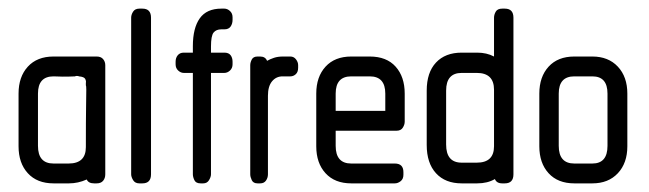

<svg xmlns="http://www.w3.org/2000/svg" viewBox="-20 -425 1504 445"><path d="M198 0Q185 0 181 -9Q161 0 140 0H104Q66 0 44.5 -23.5Q23 -47 23 -86V-208Q23 -247 44.5 -270.5Q66 -294 104 -294H204Q214 -294 219 -288Q224 -282 224 -274V-21Q224 -12 219 -6Q214 0 204 0ZM180 -217Q180 -226 179 -227V-233Q180 -237 177.5 -242Q175 -247 163 -248Q162 -249 158 -249Q155 -249 154 -248Q150 -248 139.5 -247.5Q129 -247 104 -248Q68 -248 68 -208V-87Q68 -46 104 -46H139Q179 -46 179 -84Q179 -148 179.5 -177Q180 -206 180 -217Z M303 0Q293 0 288.5 -7.5Q284 -15 284 -21V-384Q284 -391 288.5 -398Q293 -405 303 -405H310Q330 -405 330 -384V-21Q330 0 310 0Z M469 -256V-21Q469 -15 464.5 -7.5Q460 0 451 0H445Q434 0 430.5 -7.5Q427 -15 427 -21V-256H406Q399 -256 393 -261.5Q387 -267 387 -276V-282Q387 -291 392 -297Q397 -303 406 -303H427V-318Q427 -360 443 -382.5Q459 -405 493 -405H500Q507 -405 513 -399.5Q519 -394 519 -385V-379Q519 -370 514.5 -363.5Q510 -357 500 -357H493Q481 -357 475 -349.5Q469 -342 469 -317V-303H500Q510 -303 514.5 -297Q519 -291 519 -282V-276Q519 -267 513 -261.5Q507 -256 500 -256Z M635 -248Q620 -248 610.5 -236.5Q601 -225 601 -203V-21Q601 -13 596.5 -6.5Q592 0 583 0H577Q567 0 563.5 -7.5Q560 -15 560 -21V-274Q560 -280 563.5 -287Q567 -294 577 -294H583Q595 -294 599 -284Q606 -288 615 -291Q624 -294 636 -294H653Q661 -294 666 -287.5Q671 -281 671 -274V-268Q671 -258 665.5 -253Q660 -248 653 -248Z M758 -122V-87Q758 -46 794 -46H895Q915 -46 915 -26V-20Q915 -10 908.5 -5Q902 0 895 0H794Q756 0 734.5 -23.5Q713 -47 713 -86V-208Q713 -247 734.5 -270.5Q756 -294 794 -294H837Q876 -294 897 -270.5Q918 -247 918 -208V-143Q918 -136 913.5 -129Q909 -122 899 -122ZM794 -248Q758 -248 758 -208V-168H873V-208Q873 -248 837 -248Z M1144 0Q1131 0 1127 -10Q1110 0 1086 0H1050Q1012 0 990.5 -23.5Q969 -47 969 -89V-215Q969 -257 990.5 -280Q1012 -303 1050 -303H1086Q1108 -303 1125 -294V-384Q1125 -391 1129 -398Q1133 -405 1144 -405H1150Q1170 -405 1170 -384V-21Q1170 0 1150 0ZM1125 -217Q1125 -256 1085 -256H1050Q1014 -256 1014 -215V-90Q1014 -48 1050 -48H1085Q1125 -48 1125 -86Z M1311 0Q1273 0 1251.5 -23.5Q1230 -47 1230 -86V-208Q1230 -247 1251.5 -270.5Q1273 -294 1311 -294H1353Q1390 -294 1412 -270.5Q1434 -247 1434 -208V-86Q1434 -47 1412 -23.5Q1390 0 1353 0ZM1388 -208Q1388 -248 1353 -248H1311Q1275 -248 1275 -208V-87Q1275 -46 1311 -46H1353Q1388 -46 1388 -87Z"/></svg>

Font: Chathura
Style: ExtraBold
Weight: 800
Designer: Appaji Ambarisha Darbha
Foundry: Aditya Fonts
Version: Version 1.001 2016